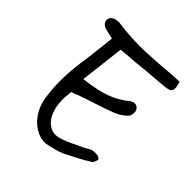

<svg xmlns="http://www.w3.org/2000/svg" viewBox="-187 -826 957 957"><g transform="rotate(45 292.0 -347.0)"><path d="M300 -6Q262 4 223.5 -13.5Q185 -31 157 -69.5Q129 -108 120 -161Q109 -234 112 -305.5Q115 -377 127 -448Q132 -487 136 -526Q140 -565 145 -605Q126 -611 106 -614.5Q86 -618 76 -625Q58 -639 60.5 -657Q63 -675 85 -684Q104 -690 125 -687Q217 -674 307.5 -677.5Q398 -681 489 -690Q501 -691 513.5 -691Q526 -691 536 -692Q547 -655 542 -641Q537 -627 508 -623Q459 -618 410 -614.5Q361 -611 312 -605Q289 -604 265 -601.5Q241 -599 215 -597L187 -362Q249 -369 302 -383Q355 -397 403 -429Q411 -434 419.5 -441.5Q428 -449 437 -453Q452 -461 465 -456Q478 -451 483 -437Q487 -429 485 -415Q483 -401 477 -394Q465 -381 449.5 -370.5Q434 -360 417 -353Q370 -335 321.5 -319.5Q273 -304 225 -287Q217 -283 209 -280Q201 -277 190 -274Q189 -258 187 -242Q185 -226 186 -210Q186 -170 201 -133Q216 -96 246.5 -77.5Q277 -59 321 -74Q350 -83 377 -97Q404 -111 431 -122Q444 -129 456 -136.5Q468 -144 480 -144Q491 -145 503 -143.5Q515 -142 523 -132Q525 -130 520 -116.5Q515 -103 507 -99Q477 -80 445 -63Q413 -46 380 -30Q361 -21 340.5 -16Q320 -11 300 -6Z"/></g></svg>

Font: Mynerve
Style: Regular
Weight: 400
Designer: Carolina Short
Foundry: Carolina Short
Version: Version 1.000; ttfautohint (v1.8.4.7-5d5b)